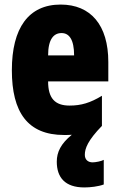

<svg xmlns="http://www.w3.org/2000/svg" viewBox="-20 -582 522 842"><path d="M352 97C352 69 365 34 427 -30V-162C376 -131 336 -119 285 -119C221 -119 191 -151 191 -225H455V-310C455 -472 378 -562 246 -562C105 -562 32 -459 32 -274C32 -90 101 10 261 10C273 10 284 10 295 9C247 48 229 85 229 127C229 196 265 240 350 240C376 240 411 236 435 227V119C425 125 399 130 386 130C367 130 352 119 352 97ZM250 -437C283 -437 305 -409 305 -339H191C191 -411 216 -437 250 -437Z"/></svg>

Font: Noto Sans Armenian ExtraCondensed Black
Style: Regular
Weight: 900
Width: 2
Designer: Monotype Design Team
Foundry: Monotype Imaging Inc.
Version: Version 2.008